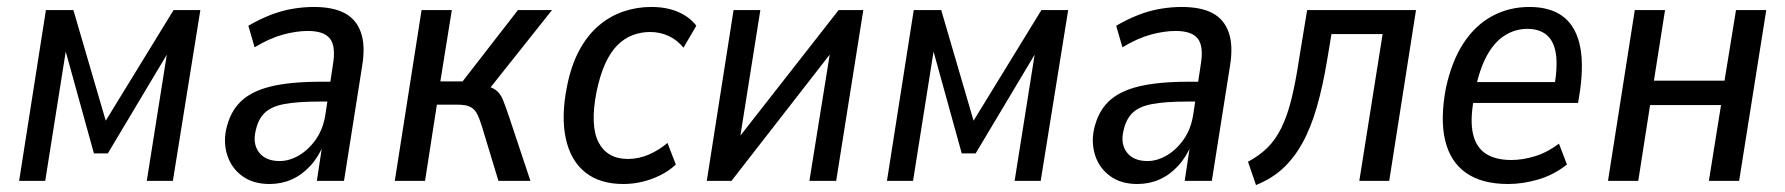

<svg xmlns="http://www.w3.org/2000/svg" viewBox="-20 -520 5132 552"><path d="M35 0 112 -491H191L284 -173L479 -491H556L477 0H402L465 -397H480L290 -79H250L162 -397H173L110 0Z M755 9Q708 9 677 -13.5Q646 -36 634 -72Q622 -108 630 -147Q641 -198 672 -228Q703 -258 759 -271.5Q815 -285 901 -285H943L935 -228H897Q836 -228 798 -221Q760 -214 741 -195.5Q722 -177 715 -144Q706 -106 725 -81.5Q744 -57 784 -57Q812 -57 840 -73.5Q868 -90 889 -120.5Q910 -151 916 -194L937 -333Q946 -386 929 -408.5Q912 -431 865 -431Q832 -431 793.5 -420.5Q755 -410 712 -384L694 -446Q725 -464 756.5 -476.5Q788 -489 820 -494.5Q852 -500 882 -500Q937 -500 970.5 -482.5Q1004 -465 1017.5 -427Q1031 -389 1021 -329L969 0H891L907 -106H911Q896 -69 872 -43Q848 -17 818.5 -4Q789 9 755 9Z M1115 0 1192 -491H1279L1246 -286H1310L1469 -491H1567L1377 -252L1366 -276Q1392 -271 1405 -261.5Q1418 -252 1425.5 -234Q1433 -216 1444 -183L1505 0H1413L1366 -155Q1359 -178 1352 -192Q1345 -206 1332.5 -212.5Q1320 -219 1297 -219H1236L1202 0Z M1772 9Q1704 9 1662 -25Q1620 -59 1606.5 -122.5Q1593 -186 1610 -271Q1622 -332 1645.5 -375.5Q1669 -419 1701.5 -446.5Q1734 -474 1772.5 -487Q1811 -500 1852 -500Q1896 -500 1929 -486Q1962 -472 1982 -446L1945 -383Q1927 -405 1902.5 -416.5Q1878 -428 1849 -428Q1823 -428 1799 -419Q1775 -410 1755 -390Q1735 -370 1720 -337Q1705 -304 1695 -256Q1676 -158 1701 -110.5Q1726 -63 1785 -63Q1816 -63 1845 -75.5Q1874 -88 1899 -109L1923 -47Q1904 -29 1879 -16.5Q1854 -4 1827 2.5Q1800 9 1772 9Z M2012 0 2089 -491H2166L2101 -82H2071L2391 -491H2462L2384 0H2307L2373 -410H2402L2083 0Z M2530 0 2607 -491H2686L2779 -173L2974 -491H3051L2972 0H2897L2960 -397H2975L2785 -79H2745L2657 -397H2668L2605 0Z M3250 9Q3203 9 3172 -13.5Q3141 -36 3129 -72Q3117 -108 3125 -147Q3136 -198 3167 -228Q3198 -258 3254 -271.5Q3310 -285 3396 -285H3438L3430 -228H3392Q3331 -228 3293 -221Q3255 -214 3236 -195.5Q3217 -177 3210 -144Q3201 -106 3220 -81.5Q3239 -57 3279 -57Q3307 -57 3335 -73.5Q3363 -90 3384 -120.5Q3405 -151 3411 -194L3432 -333Q3441 -386 3424 -408.5Q3407 -431 3360 -431Q3327 -431 3288.5 -420.5Q3250 -410 3207 -384L3189 -446Q3220 -464 3251.5 -476.5Q3283 -489 3315 -494.5Q3347 -500 3377 -500Q3432 -500 3465.5 -482.5Q3499 -465 3512.5 -427Q3526 -389 3516 -329L3464 0H3386L3402 -106H3406Q3391 -69 3367 -43Q3343 -17 3313.5 -4Q3284 9 3250 9Z M3591 12 3568 -55Q3600 -72 3623.5 -95Q3647 -118 3664 -152.5Q3681 -187 3693 -235.5Q3705 -284 3715 -351L3738 -491H4051L3974 0H3888L3955 -422H3808L3796 -350Q3783 -271 3765.5 -211Q3748 -151 3724 -108Q3700 -65 3668 -35.5Q3636 -6 3591 12Z M4316 9Q4241 9 4195.5 -22.5Q4150 -54 4135 -115.5Q4120 -177 4137 -267Q4154 -345 4188 -396.5Q4222 -448 4270.5 -474Q4319 -500 4377 -500Q4435 -500 4471 -474.5Q4507 -449 4520.5 -396.5Q4534 -344 4523 -262L4517 -224H4200L4210 -284H4466L4448 -266Q4459 -330 4453 -366.5Q4447 -403 4426 -420Q4405 -437 4371 -437Q4336 -437 4306 -418Q4276 -399 4254.5 -359.5Q4233 -320 4221 -259L4217 -234Q4206 -173 4215 -134.5Q4224 -96 4252 -78Q4280 -60 4325 -60Q4358 -60 4393.5 -71Q4429 -82 4462 -107L4485 -47Q4447 -17 4402.5 -4Q4358 9 4316 9Z M4603 0 4680 -491H4767L4735 -288H4938L4971 -491H5058L4980 0H4893L4928 -218H4724L4690 0Z"/></svg>

Font: Nunito Sans 10pt Condensed Medium
Style: Italic
Weight: 500
Width: 3
Italic angle: -9°
Designer: Vernon Adams
Foundry: Vernon Adams
Version: Version 3.101;gftools[0.9.27]